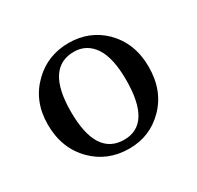

<svg xmlns="http://www.w3.org/2000/svg" viewBox="-92 -931 597 581"><g transform="rotate(-30 206.5 -640.5)"><path d="M208 -456C257 -456 297 -473 330 -506C365 -541 382 -586 382 -642C382 -697 364 -742 329 -777C296 -809 255 -825 208 -825C159 -825 118 -809 84 -776C48 -741 30 -697 30 -642C30 -586 48 -541 83 -506C116 -473 158 -456 208 -456ZM208 -487C143 -487 110 -538 110 -641C110 -743 143 -794 208 -794C238 -794 261 -781 278 -756C295 -730 303 -692 303 -641C303 -538 271 -487 208 -487Z"/></g></svg>

Font: AllPunType SemiBold
Style: Regular
Weight: 600
Version: 1.0